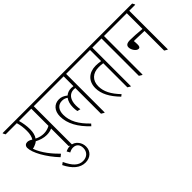

<svg xmlns="http://www.w3.org/2000/svg" viewBox="-63 -1234 2090 2090"><g transform="rotate(-45 981.5 -189.0)"><path d="M238 10 268 -14C203 -78 125 -169 90 -268C103 -271 116 -274 128 -280C145 -286 158 -294 170 -304C211 -282 258 -267 303 -267C334 -267 362 -273 386 -284V-14L417 5H424V-589H516V-595L502 -622H-23V-616L-9 -589H163C177 -544 182 -498 182 -451C182 -403 172 -367 156 -343C133 -358 116 -364 98 -364C72 -364 53 -347 53 -318C53 -243 130 -104 238 10ZM219 -440C219 -490 211 -540 197 -589H386V-325C358 -309 326 -300 292 -300C260 -300 226 -307 189 -326C210 -355 219 -394 219 -440Z M390 244C464 244 517 196 517 125C517 93 507 64 489 41C468 13 436 -5 397 -5C373 -5 350 2 329 12L349 48C368 37 388 31 408 31C458 31 485 64 485 114C485 173 444 213 382 213C313 213 264 162 218 63L190 83C242 188 309 244 390 244Z M713 8 733 -14C635 -107 585 -197 585 -295C585 -370 622 -414 683 -414C707 -414 729 -408 750 -393C729 -365 717 -326 717 -279C717 -261 718 -238 722 -217L760 -207C756 -228 754 -250 754 -271C754 -357 794 -411 862 -411C870 -411 878 -410 884 -409V-14L916 5H922V-589H1014V-595L1000 -622H471V-616L485 -589H884V-438C873 -440 863 -441 852 -441C818 -441 790 -431 767 -411C735 -436 707 -449 671 -449C597 -449 547 -395 547 -308C547 -197 608 -90 713 8Z M1171 11 1193 -6C1113 -90 1074 -164 1074 -246C1074 -336 1132 -390 1224 -390C1246 -390 1269 -389 1290 -385V-14L1321 5H1326V-589H1419V-595L1405 -622H969V-616L983 -589H1290V-418C1266 -422 1237 -425 1214 -425C1107 -425 1037 -361 1037 -254C1037 -165 1083 -80 1171 11Z M1498 5H1505V-589H1598V-595L1584 -622H1374V-616L1388 -589H1467V-14Z M1673 -223C1694 -223 1699 -241 1699 -264C1699 -282 1698 -304 1696 -320C1705 -320 1718 -320 1726 -320C1754 -320 1810 -318 1856 -316V-14L1887 5H1894V-589H1986V-595L1972 -622H1552V-616L1566 -589H1856V-347C1793 -354 1717 -358 1675 -358C1627 -358 1606 -343 1606 -312C1606 -274 1640 -223 1673 -223Z"/></g></svg>

Font: Noto Serif Devanagari ExtraCondensed ExtraLight
Style: Regular
Weight: 200
Width: 2
Designer: Universal Thirst, Indian Type Foundry and the Monotype Design Team
Foundry: Monotype Imaging Inc.
Version: Version 2.004